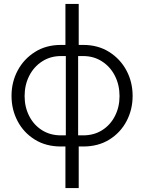

<svg xmlns="http://www.w3.org/2000/svg" viewBox="-20 -750 738 983"><path d="M315 213V0H292Q215 0 158 -35.5Q101 -71 70 -130Q39 -189 39 -259Q39 -330 70.5 -389Q102 -448 159 -484Q216 -520 292 -520H315V-730H383V-520H406Q482 -520 539 -484Q596 -448 627.5 -389Q659 -330 659 -259Q659 -189 628 -130Q597 -71 540 -35.5Q483 0 406 0H383V213ZM292 -57H317V-463H292Q238 -463 195.5 -435.5Q153 -408 129.5 -361.5Q106 -315 106 -258Q106 -202 129.5 -156Q153 -110 195 -83.5Q237 -57 292 -57ZM380 -57H406Q461 -57 503 -83.5Q545 -110 568.5 -156Q592 -202 592 -258Q592 -315 568.5 -361.5Q545 -408 502.5 -435.5Q460 -463 406 -463H380Z"/></svg>

Font: Raleway
Style: Regular
Weight: 400
Designer: Matt McInerney, Pablo Impallari, Rodrigo Fuenzalida
Foundry: Matt McInerney, Pablo Impallari, Rodrigo Fuenzalida
Version: Version 4.101;RELEASE